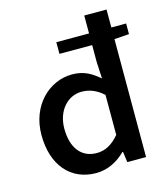

<svg xmlns="http://www.w3.org/2000/svg" viewBox="-108 -793 778 890"><g transform="rotate(-15 281.0 -348.0)"><path d="M557 -622H486V-708H379V-622H222V-566H379V-485L383 -405C344 -438 309 -459 253 -459C144 -459 44 -366 44 -224C44 -78 123 12 245 12C301 12 350 -15 386 -51H389L396 0H486V-566L557 -571ZM379 -135C345 -95 311 -77 271 -77C197 -77 154 -133 154 -225C154 -312 209 -370 275 -370C309 -370 344 -359 379 -327Z"/></g></svg>

Font: Cambridge Sans Medium
Style: Regular
Weight: 500
Version: Version 2.020;PS 002.020;hotconv 1.0.88;makeotf.lib2.5.64775